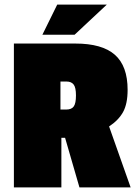

<svg xmlns="http://www.w3.org/2000/svg" viewBox="-20 -809 603 829"><path d="M531 -421Q531 -361 511.5 -325.5Q492 -290 451 -263L544 0H323L261 -214H245V0H40V-621H305Q421 -621 476 -572.5Q531 -524 531 -421ZM267 -457H241V-336H266Q289 -336 298.5 -349.5Q308 -363 308 -397Q308 -431 298 -444Q288 -457 267 -457ZM441 -789 302 -659H163L227 -789Z"/></svg>

Font: Passion One
Style: Bold
Weight: 700
Designer: Alejandro Lo Celso
Foundry: Fontstage
Version: Version 1.002